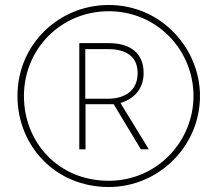

<svg xmlns="http://www.w3.org/2000/svg" viewBox="-20 -808 872 770"><path d="M416 -58C617 -58 782 -222 782 -423C782 -612 629 -788 416 -788C217 -788 50 -631 50 -423C50 -223 202 -58 416 -58ZM416 -83C213 -83 76 -238 76 -423C76 -612 225 -763 416 -763C611 -763 756 -606 756 -423C756 -242 611 -83 416 -83ZM298 -209H323V-390H436L545 -209H577L463 -395C516 -411 556 -450 556 -515C556 -599 498 -635 416 -635H298ZM412 -412H322V-611H414C483 -611 532 -583 532 -515C532 -443 479 -412 412 -412Z"/></svg>

Font: Noto Sans Malayalam UI Thin
Style: Regular
Weight: 100
Designer: Jelle Bosma - Monotype Design Team
Foundry: Monotype Imaging Inc.
Version: Version 2.104